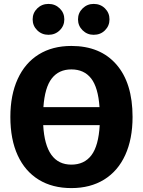

<svg xmlns="http://www.w3.org/2000/svg" viewBox="-20 -945 731 982"><path d="M658 -347Q658 -234 620.5 -152Q583 -70 512.5 -26.5Q442 17 345 17Q248 17 178 -26Q108 -69 70.5 -150.5Q33 -232 33 -347Q33 -459 70.5 -541Q108 -623 178 -666.5Q248 -710 345 -710Q493 -710 575.5 -615Q658 -520 658 -347ZM202 -397H489Q482 -498 446 -544Q410 -590 345 -590Q281 -590 245 -544Q209 -498 202 -397ZM490 -305H201Q212 -103 345 -103Q411 -103 447.5 -151Q484 -199 490 -305ZM309 -846Q309 -813 285.5 -790Q262 -767 228 -767Q194 -767 170.5 -790Q147 -813 147 -846Q147 -879 170.5 -902Q194 -925 228 -925Q262 -925 285.5 -902Q309 -879 309 -846ZM540 -846Q540 -813 517 -790Q494 -767 459 -767Q426 -767 402.5 -790Q379 -813 379 -846Q379 -879 402.5 -902Q426 -925 459 -925Q494 -925 517 -902Q540 -879 540 -846Z"/></svg>

Font: FiraGOUPP
Style: Bold
Weight: 700
Designer: bBox Type
Foundry: bBox Type GmbH
Version: Version 1.001